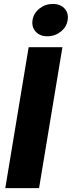

<svg xmlns="http://www.w3.org/2000/svg" viewBox="-20 -971 370 991"><path d="M302.2 -727.5 181.6 0H7.3L127.9 -727.5ZM224.6 -783.7Q186 -783.7 164.3 -807.6Q142.6 -831.5 147.9 -867.2Q153.8 -903.3 183.8 -927Q213.9 -950.7 252.4 -950.7Q291.5 -950.7 313.2 -927Q335 -903.3 329.1 -867.2Q323.7 -831.5 293.5 -807.6Q263.2 -783.7 224.6 -783.7Z"/></svg>

Font: Inter 24pt ExtraBold
Style: Italic
Weight: 800
Italic angle: -9.3988°
Designer: Rasmus Andersson
Foundry: rsms
Version: Version 4.001;git-66647c0bb